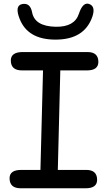

<svg xmlns="http://www.w3.org/2000/svg" viewBox="-20 -1016 586 1057"><path d="M105.5 -729.5Q39.6 -729.5 39.6 -683.1Q39.6 -628.4 101.1 -628.4H216.8L202.6 -80.6H98.6Q32.7 -81.1 32.7 -34.7Q32.7 20.5 94.2 20.5H451.7Q515.6 20.5 514.6 -27.8Q513.7 -80.6 454.6 -80.6H298.3L312 -628.4H458.5Q522.5 -628.4 521.5 -676.8Q520.5 -729.5 461.4 -729.5ZM285.2 -868.7Q170.9 -871.6 156.7 -948.2Q146.5 -1002 102.5 -993.7Q59.1 -985.4 88.4 -911.6Q132.8 -798.8 283.2 -797.9Q444.3 -796.9 488.3 -923.8Q507.8 -981 470.7 -994.1Q436 -1006.3 414.1 -939.5Q389.6 -866.2 285.2 -868.7Z"/></svg>

Font: Comic Relief
Style: Regular
Weight: 400
Designer: Jeff Davis
Foundry: Loudifier
Version: Version 1.200; ttfautohint (v1.8.4.7-5d5b)